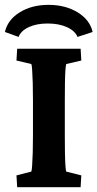

<svg xmlns="http://www.w3.org/2000/svg" viewBox="-34 -775 403 795"><path d="M37.1 0 34.2 -48.8 95.7 -64.5Q97.7 -69.3 99.1 -89.8Q100.6 -110.4 101.6 -143.1Q102.5 -175.8 102.5 -214.8V-358.4Q102.5 -398.4 101.6 -431.6Q100.6 -464.8 99.1 -485.8Q97.7 -506.8 95.7 -509.8L34.2 -524.4L37.1 -573.2H299.8L302.7 -524.4L240.2 -509.8Q238.3 -504.9 236.8 -483.9Q235.4 -462.9 234.9 -430.2Q234.4 -397.5 234.4 -358.4V-214.8Q234.4 -176.8 234.9 -144.5Q235.4 -112.3 236.8 -90.8Q238.3 -69.3 240.2 -64.5L302.7 -48.8L299.8 0ZM43 -622.1 -13.7 -642.6Q-2 -693.4 47.9 -724.1Q97.7 -754.9 167 -754.9Q236.3 -754.9 287.1 -724.1Q337.9 -693.4 349.6 -642.6L287.1 -622.1Q276.4 -647.5 243.2 -662.6Q210 -677.7 163.1 -677.7Q117.2 -677.7 85 -662.6Q52.7 -647.5 43 -622.1Z"/></svg>

Font: Crimson Pro
Style: Bold
Weight: 700
Designer: Jacques Le Bailly
Foundry: Baron von Fonthausen
Version: Version 1.003